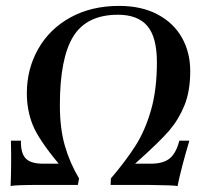

<svg xmlns="http://www.w3.org/2000/svg" viewBox="-20 -627 697 651"><path d="M17 -150H51Q50 -108 67 -90Q84 -72 126 -72H179Q110 -155 90.5 -204.5Q71 -254 71 -311Q71 -393 109.5 -461Q148 -529 219 -568Q290 -607 384 -607Q460 -607 514.5 -578Q569 -549 597 -499Q625 -449 625 -386Q625 -318 605.5 -270Q586 -222 554 -184.5Q522 -147 438 -72H492Q533 -72 555 -89.5Q577 -107 588 -150H622Q593 -52 582 4Q573 1 484 0H355L356 -22Q407 -82 439.5 -133Q472 -184 492 -253.5Q512 -323 512 -416Q512 -501 479.5 -539Q447 -577 380 -577Q274 -577 228.5 -503.5Q183 -430 183 -270Q183 -191 200 -132.5Q217 -74 248 -22L244 0H115Q28 0 16 4Q19 -71 17 -150Z"/></svg>

Font: Unna Medium
Style: Italic
Weight: 500
Italic angle: -8.05°
Designer: Jorge de Buen Unna
Foundry: Omnibus-Type
Version: Version 2.008